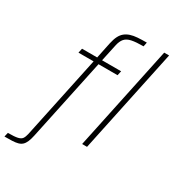

<svg xmlns="http://www.w3.org/2000/svg" viewBox="-290 -865 1073 1187"><g transform="rotate(30 246.5 -271.5)"><path d="M-69 200 -62 170Q-15 170 7 165Q29 160 37.5 147.5Q46 135 51 113L176 -478H68L75 -510H183L207 -625Q214 -657 224.5 -678Q235 -699 251 -712Q267 -725 288.5 -732Q310 -739 338.5 -741Q367 -743 403 -743L397 -713Q344 -713 313 -706.5Q282 -700 266.5 -682Q251 -664 244 -631L218 -510H354L347 -478H211L88 103Q82 131 74 149.5Q66 168 54.5 178.5Q43 189 26 193.5Q9 198 -14 199Q-37 200 -69 200ZM370 0 527 -743H562L405 0Z"/></g></svg>

Font: Saira Thin
Style: Italic
Weight: 100
Italic angle: -12°
Designer: Hector Gatti with collaboration of the Omnibus-Type team
Foundry: Omnibus-Type
Version: Version 1.101